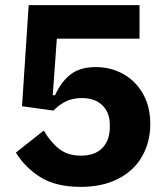

<svg xmlns="http://www.w3.org/2000/svg" viewBox="-20 -718 640 750"><path d="M525 -567H202L186 -346H195Q219 -399 256 -427.5Q293 -456 354 -456Q412 -456 460.5 -429.5Q509 -403 538 -352.5Q567 -302 567 -234Q567 -163 535 -107Q503 -51 441.5 -19.5Q380 12 295 12Q200 12 139.5 -25Q79 -62 42 -122L151 -208Q178 -162 211.5 -136Q245 -110 296 -110Q351 -110 380 -140Q409 -170 409 -222V-230Q409 -279 379.5 -307Q350 -335 300 -335Q262 -335 234.5 -320.5Q207 -306 189 -286L66 -303L92 -698H525Z"/></svg>

Font: iA Writer Mono V
Style: Regular
Weight: 400
Designer: Mike Abbink, Paul van der Laan, Pieter van Rosmalen
Foundry: Bold Monday
Version: Version 2.000